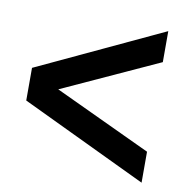

<svg xmlns="http://www.w3.org/2000/svg" viewBox="-62 -633 588 605"><g transform="rotate(10 232.0 -330.5)"><path d="M429.2 -87.9 26.4 -279.8V-384.3L429.2 -572.8V-473.6L119.6 -332L429.2 -187Z"/></g></svg>

Font: Bainsley
Style: Bold
Weight: 700
Designer: Paul James MIller
Foundry: High-Logic / Made with FontCreator
Version: Version 1.411;March 28, 2021;FontCreator 13.0.0.2683 64-bit